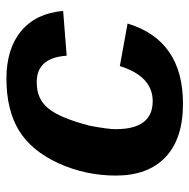

<svg xmlns="http://www.w3.org/2000/svg" viewBox="-16 -562 588 596"><g transform="rotate(-90 278.0 -264.0)"><path d="M262 -84Q339 -84 371 -186L503 -162Q451 10 254 10Q145 10 88 -44.5Q31 -99 31 -198Q31 -292 69 -376Q108 -461 171.5 -499.5Q235 -538 332 -538Q425 -538 480 -492Q535 -446 542 -362L403 -351Q397 -444 321 -444Q295 -444 275 -435.5Q255 -427 239.5 -408Q224 -389 211 -357.5Q198 -326 186 -281Q175 -223 175 -199Q175 -84 262 -84Z"/></g></svg>

Font: Libra Sans Modern
Style: Bold Italic
Weight: 700
Italic angle: -12°
Foundry: Stefan Peev, Context Ltd
Version: Version 1.000